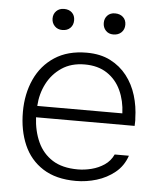

<svg xmlns="http://www.w3.org/2000/svg" viewBox="-52 -754 680 807"><g transform="rotate(5 288.0 -351.0)"><path d="M298 7Q214 7 159 -28Q104 -63 77.5 -124Q51 -185 51 -263Q51 -339 79 -400.5Q107 -462 162 -498Q217 -534 297 -534Q355 -534 397 -512.5Q439 -491 467 -455Q495 -419 509 -373Q523 -327 524 -277Q525 -270 524.5 -262Q524 -254 524 -245H108Q111 -187 132 -141Q153 -95 194.5 -68.5Q236 -42 302 -42Q330 -42 359.5 -49.5Q389 -57 413.5 -73.5Q438 -90 451 -118H511Q496 -74 462 -46.5Q428 -19 385 -6Q342 7 298 7ZM109 -293H468Q466 -346 446 -389.5Q426 -433 387.5 -458.5Q349 -484 293 -484Q236 -484 196 -457Q156 -430 134 -387Q112 -344 109 -293ZM401 -620Q381 -620 369 -633Q357 -646 357 -665Q357 -684 369 -696.5Q381 -709 401 -709Q422 -709 435 -697Q448 -685 448 -665Q448 -645 435 -632.5Q422 -620 401 -620ZM186 -620Q166 -620 153.5 -633Q141 -646 141 -665Q141 -684 153.5 -696.5Q166 -709 186 -709Q207 -709 219.5 -697Q232 -685 232 -665Q232 -645 219.5 -632.5Q207 -620 186 -620Z"/></g></svg>

Font: Onest ExtraLight
Style: Regular
Weight: 250
Designer: Dmitri Voloshin, Andrey Kudryavtsev
Foundry: Dmitri Voloshin, Andrey Kudryavtsev
Version: Version 1.000;gftools[0.9.33]